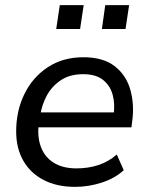

<svg xmlns="http://www.w3.org/2000/svg" viewBox="-20 -719 575 748"><path d="M272 9Q202 9 150.5 -17.5Q99 -44 71 -92.5Q43 -141 43 -207Q43 -287 75 -352.5Q107 -418 166 -457Q225 -496 305 -496Q382 -496 427 -461Q472 -426 488 -368.5Q504 -311 495 -246L492 -223H114L122 -281H440L422 -267Q429 -313 419 -349.5Q409 -386 381 -408Q353 -430 304 -430Q252 -430 217 -406.5Q182 -383 162.5 -347Q143 -311 137 -270L132 -245Q124 -190 138.5 -149Q153 -108 188.5 -85.5Q224 -63 278 -63Q324 -63 363.5 -76Q403 -89 435 -117L462 -56Q429 -25 377.5 -8Q326 9 272 9ZM377 -606 390 -699H483L469 -606ZM199 -606 213 -699H306L292 -606Z"/></svg>

Font: Nunito Sans 12pt ExtraLight 12pt Medium
Style: Italic
Weight: 500
Italic angle: -9°
Version: Version 3.101;gftools[0.9.27]